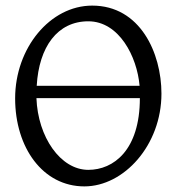

<svg xmlns="http://www.w3.org/2000/svg" viewBox="-20 -650 640 685"><path d="M478 -344H111C119 -483 185 -574 295 -574C405 -574 469 -448 478 -344ZM110 -300H479C479 -114 385 -44 295 -44C196 -44 115 -161 110 -300ZM309 -630C159 -630 34 -479 34 -299C34 -123 133 15 281 15C422 15 556 -132 556 -316C556 -461 480 -630 309 -630Z"/></svg>

Font: Temporarium
Style: Regular
Weight: 400
Version: Version 1.1